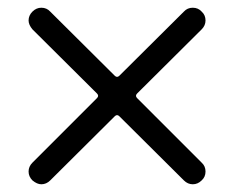

<svg xmlns="http://www.w3.org/2000/svg" viewBox="-20 -605 606 497"><path d="M64 -138Q54 -148 54 -161Q54 -174 64 -184L231 -351Q237 -357 231 -363L64 -529Q54 -541 54 -552Q54 -565 64 -575Q74 -585 87 -585Q101 -585 110 -575L277 -409Q283 -403 289 -409L456 -575Q465 -585 479 -585Q493 -585 502 -575Q512 -566 512 -552Q512 -539 502 -529L335 -363Q329 -357 335 -351L502 -184Q512 -175 512 -161Q512 -147 502 -138Q492 -128 479 -128Q466 -128 456 -138L289 -304Q283 -310 277 -304L110 -138Q100 -128 87 -128Q76 -128 64 -138Z"/></svg>

Font: Kiwi Maru
Style: Regular
Weight: 400
Designer: Hiroki-Chan
Version: Version 1.100